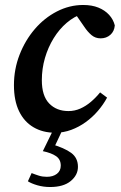

<svg xmlns="http://www.w3.org/2000/svg" viewBox="-20 -519 486 771"><path d="M201 14Q152 14 114.5 -8Q77 -30 56.5 -72.5Q36 -115 36 -177Q36 -241 58.5 -299Q81 -357 119.5 -402Q158 -447 208.5 -473Q259 -499 314 -499Q349 -499 375 -488.5Q401 -478 418 -459.5Q435 -441 441 -417Q439 -393 423 -379Q407 -365 384 -365Q363 -365 347.5 -378Q332 -391 318 -412L273 -477H334V-464H312Q278 -453 248 -427.5Q218 -402 195.5 -365.5Q173 -329 160.5 -286Q148 -243 148 -197Q148 -134 177.5 -103.5Q207 -73 255 -73Q280 -73 302.5 -83Q325 -93 345 -110Q365 -127 382 -148L410 -127Q395 -99 373 -73.5Q351 -48 324 -28.5Q297 -9 266 2.5Q235 14 201 14ZM152 88 195 0H232L193 83L184 59Q239 75 266 95Q293 115 293 151Q293 184 264 208Q235 232 181 232Q154 232 130 225Q106 218 92 209L107 176Q122 182 136.5 186.5Q151 191 168 191Q193 191 208.5 179Q224 167 224 146Q224 121 205 108Q186 95 152 88Z"/></svg>

Font: Source Serif 4 18pt SemiBold
Style: Italic
Weight: 600
Italic angle: -12°
Designer: Frank Grießhammer
Foundry: Adobe Systems Incorporated
Version: Version 4.004;hotconv 1.0.116;makeotfexe 2.5.65601